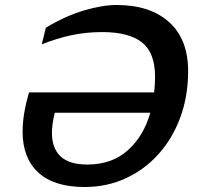

<svg xmlns="http://www.w3.org/2000/svg" viewBox="-20 -738 796 769"><path d="M96.5 -368H597.5Q601 -398.5 601 -431Q601 -526.5 548.8 -568Q496.5 -609.5 389.5 -609.5Q325 -609.5 266.2 -597Q207.5 -584.5 147.5 -560.5L163.5 -627Q243 -674.5 316.5 -696.2Q390 -718 447 -718Q581 -718 657.2 -649.5Q733.5 -581 733.5 -453Q733.5 -353.5 702.5 -268.8Q671.5 -184 615.2 -121.2Q559 -58.5 483.5 -23.8Q408 11 319 11Q196.5 11 133.5 -47Q70.5 -105 70.5 -211Q70.5 -281 96.5 -368ZM188 -205.5Q188 -144.5 222.5 -111.8Q257 -79 330 -79Q428 -79 491.8 -136Q555.5 -193 582 -286.5H199.5Q188 -240.5 188 -205.5Z"/></svg>

Font: Newsreader Caption Medium
Style: Italic
Weight: 500
Italic angle: -17°
Designer: Hugues Gentile
Foundry: Production Type
Version: Version 1.001